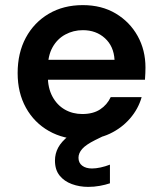

<svg xmlns="http://www.w3.org/2000/svg" viewBox="-20 -533 632 751"><path d="M303 12Q229 12 171.5 -20.5Q114 -53 81.5 -111.5Q49 -170 49 -247Q49 -326 81 -385.5Q113 -445 170.5 -479Q228 -513 304 -513Q378 -513 433 -480Q488 -447 518.5 -392Q549 -337 549 -269Q549 -259 548.5 -247Q548 -235 547 -221H136V-299H428Q425 -352 390.5 -383.5Q356 -415 304 -415Q267 -415 235.5 -398Q204 -381 185.5 -348Q167 -315 167 -265V-236Q167 -189 185 -155.5Q203 -122 233.5 -104.5Q264 -87 302 -87Q344 -87 371.5 -105Q399 -123 413 -153H534Q521 -107 488.5 -69.5Q456 -32 409.5 -10Q363 12 303 12ZM325 198Q291 198 261 187Q231 176 213 153.5Q195 131 195 95Q195 68 207.5 44.5Q220 21 249.5 -2.5Q279 -26 330 -48L378 -68L405 -11L352 15Q316 33 301.5 49.5Q287 66 287 84Q287 104 301.5 115Q316 126 340 126Q355 126 373.5 122Q392 118 410 111V184Q392 190 370 194Q348 198 325 198Z"/></svg>

Font: DM Sans 18pt SemiBold
Style: Regular
Weight: 600
Designer: Colophon Foundry, Jonny Pinhorn
Foundry: Colophon Foundry
Version: Version 4.004;gftools[0.9.30]